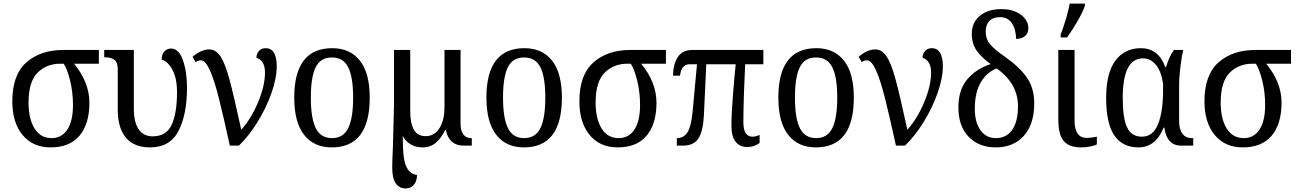

<svg xmlns="http://www.w3.org/2000/svg" viewBox="-20 -816 7266 1076"><path d="M49 -248Q49 -397 128 -466.5Q207 -536 334 -536H534V-459H395Q481 -355 481 -240Q481 -122 426 -56Q371 10 263 10Q164 10 106.5 -59.5Q49 -129 49 -248ZM389 -228Q389 -301 372.5 -366Q356 -431 337 -459H318Q241 -459 190.5 -408.5Q140 -358 140 -242Q140 -150 173.5 -96Q207 -42 269 -42Q326 -42 357.5 -90Q389 -138 389 -228Z M640 -200V-426Q640 -467 621 -481Q602 -495 566 -495H564V-536H730V-208Q730 -131 757 -91.5Q784 -52 836 -52Q912 -52 942 -116.5Q972 -181 972 -299Q972 -377 946.5 -424.5Q921 -472 886 -482Q886 -511 901 -527.5Q916 -544 939 -544Q982 -544 1005 -479Q1028 -414 1028 -324Q1028 -175 980.5 -82.5Q933 10 821 10Q731 10 685.5 -44.5Q640 -99 640 -200Z M1106 -478Q1090 -478 1076 -468L1059 -498Q1108 -539 1152 -539Q1190 -539 1216 -499.5Q1242 -460 1266 -371Q1290 -282 1332 -89Q1388 -151 1426.5 -243.5Q1465 -336 1465 -409Q1465 -477 1417 -492Q1417 -515 1431.5 -530.5Q1446 -546 1468 -546Q1502 -546 1516.5 -518Q1531 -490 1531 -446Q1531 -378 1501 -293.5Q1471 -209 1422.5 -131Q1374 -53 1319 0H1268Q1231 -169 1206 -268Q1181 -367 1156 -422.5Q1131 -478 1106 -478Z M1629 -269Q1629 -546 1842 -546Q1942 -546 1997 -476Q2052 -406 2052 -269Q2052 10 1839 10Q1739 10 1684 -60.5Q1629 -131 1629 -269ZM1959 -269Q1959 -384 1931.5 -439Q1904 -494 1840 -494Q1776 -494 1749 -439Q1722 -384 1722 -269Q1722 -154 1749.5 -98Q1777 -42 1841 -42Q1904 -42 1931.5 -98Q1959 -154 1959 -269Z M2178 122Q2178 95 2182 5Q2187 -156 2188 -225V-536H2279V-193Q2279 -125 2299.5 -89Q2320 -53 2366 -53Q2414 -53 2442.5 -97.5Q2471 -142 2471 -215V-536H2561V-124Q2561 -82 2577 -62Q2593 -42 2620 -42H2624V0H2575Q2537 0 2511.5 -23Q2486 -46 2479 -88H2475Q2453 -42 2422.5 -16Q2392 10 2348 10Q2311 10 2282.5 -6.5Q2254 -23 2237 -54Q2237 21 2243 65Q2249 109 2266 134Q2283 159 2317 165Q2317 198 2300 219Q2283 240 2252 240Q2219 240 2198.5 212.5Q2178 185 2178 122Z M2706 -269Q2706 -546 2919 -546Q3019 -546 3074 -476Q3129 -406 3129 -269Q3129 10 2916 10Q2816 10 2761 -60.5Q2706 -131 2706 -269ZM3036 -269Q3036 -384 3008.5 -439Q2981 -494 2917 -494Q2853 -494 2826 -439Q2799 -384 2799 -269Q2799 -154 2826.5 -98Q2854 -42 2918 -42Q2981 -42 3008.5 -98Q3036 -154 3036 -269Z M3227 -248Q3227 -397 3306 -466.5Q3385 -536 3512 -536H3712V-459H3573Q3659 -355 3659 -240Q3659 -122 3604 -56Q3549 10 3441 10Q3342 10 3284.5 -59.5Q3227 -129 3227 -248ZM3567 -228Q3567 -301 3550.5 -366Q3534 -431 3515 -459H3496Q3419 -459 3368.5 -408.5Q3318 -358 3318 -242Q3318 -150 3351.5 -96Q3385 -42 3447 -42Q3504 -42 3535.5 -90Q3567 -138 3567 -228Z M4079 -113Q4079 -176 4087.5 -283.5Q4096 -391 4103 -456H3938L3925 -174Q3921 -83 3895 -41.5Q3869 0 3808 0H3773V-42Q3813 -42 3833.5 -75.5Q3854 -109 3862 -195L3886 -456H3846Q3798 -456 3791 -392H3752Q3752 -455 3778 -495.5Q3804 -536 3860 -536H4258V-456H4156Q4153 -402 4149.5 -300.5Q4146 -199 4146 -130Q4146 -50 4197 -50Q4215 -50 4237 -60V-15Q4225 -5 4206.5 1.5Q4188 8 4168 8Q4126 8 4102.5 -21.5Q4079 -51 4079 -113Z M4342 -269Q4342 -546 4555 -546Q4655 -546 4710 -476Q4765 -406 4765 -269Q4765 10 4552 10Q4452 10 4397 -60.5Q4342 -131 4342 -269ZM4672 -269Q4672 -384 4644.5 -439Q4617 -494 4553 -494Q4489 -494 4462 -439Q4435 -384 4435 -269Q4435 -154 4462.5 -98Q4490 -42 4554 -42Q4617 -42 4644.5 -98Q4672 -154 4672 -269Z M4839 -478Q4823 -478 4809 -468L4792 -498Q4841 -539 4885 -539Q4923 -539 4949 -499.5Q4975 -460 4999 -371Q5023 -282 5065 -89Q5121 -151 5159.5 -243.5Q5198 -336 5198 -409Q5198 -477 5150 -492Q5150 -515 5164.5 -530.5Q5179 -546 5201 -546Q5235 -546 5249.5 -518Q5264 -490 5264 -446Q5264 -378 5234 -293.5Q5204 -209 5155.5 -131Q5107 -53 5052 0H5001Q4964 -169 4939 -268Q4914 -367 4889 -422.5Q4864 -478 4839 -478Z M5351 -214Q5351 -311 5399.5 -370Q5448 -429 5532 -457Q5480 -494 5453 -533Q5426 -572 5426 -625Q5426 -691 5472 -728Q5518 -765 5592 -765Q5641 -765 5675 -749Q5709 -733 5726 -709Q5743 -685 5743 -660Q5743 -630 5724.5 -614Q5706 -598 5674 -598Q5674 -651 5651 -685.5Q5628 -720 5585 -720Q5545 -720 5524.5 -698.5Q5504 -677 5504 -639Q5504 -598 5527.5 -569Q5551 -540 5616 -495Q5696 -438 5736 -379.5Q5776 -321 5776 -237Q5776 -119 5717.5 -54.5Q5659 10 5560 10Q5466 10 5408.5 -49.5Q5351 -109 5351 -214ZM5685 -220Q5685 -348 5566 -432Q5513 -414 5478 -357Q5443 -300 5443 -206Q5443 -131 5474.5 -86.5Q5506 -42 5561 -42Q5620 -42 5652.5 -88.5Q5685 -135 5685 -220Z M5911 -145V-536H6002V-141Q6002 -91 6019.5 -67Q6037 -43 6069 -43Q6094 -43 6127 -50V-7Q6115 0 6090 5Q6065 10 6039 10Q5972 10 5941.5 -25.5Q5911 -61 5911 -145ZM5924 -621Q5960 -718 5975 -796H6060V-784Q6049 -750 6019 -698Q5989 -646 5960 -606H5924Z M6179 -267Q6179 -407 6231 -476.5Q6283 -546 6373 -546Q6472 -546 6510 -441H6515Q6531 -497 6559 -536H6611Q6603 -504 6595.5 -444Q6588 -384 6588 -339V-138Q6588 -91 6606.5 -66.5Q6625 -42 6660 -42H6667V0H6599Q6519 0 6505 -101H6501Q6457 10 6360 10Q6270 10 6224.5 -57.5Q6179 -125 6179 -267ZM6498 -309V-348Q6487 -419 6457 -454Q6427 -489 6386 -489Q6328 -489 6300 -433Q6272 -377 6272 -266Q6272 -154 6296.5 -102Q6321 -50 6379 -50Q6442 -50 6470 -120.5Q6498 -191 6498 -309Z M6730 -248Q6730 -397 6809 -466.5Q6888 -536 7015 -536H7215V-459H7076Q7162 -355 7162 -240Q7162 -122 7107 -56Q7052 10 6944 10Q6845 10 6787.5 -59.5Q6730 -129 6730 -248ZM7070 -228Q7070 -301 7053.5 -366Q7037 -431 7018 -459H6999Q6922 -459 6871.5 -408.5Q6821 -358 6821 -242Q6821 -150 6854.5 -96Q6888 -42 6950 -42Q7007 -42 7038.5 -90Q7070 -138 7070 -228Z"/></svg>

Font: Noto Serif Narrow
Style: Regular
Weight: 400
Width: 4
Designer: Monotype Design Team
Foundry: Monotype Imaging Inc.
Version: Version 1.001